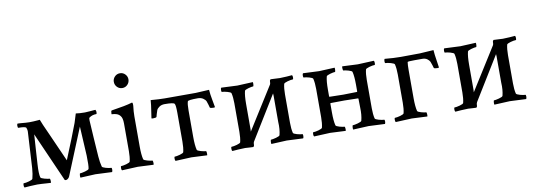

<svg xmlns="http://www.w3.org/2000/svg" viewBox="-52 -943 3518 1262"><g transform="rotate(-10 1707.0 -312.0)"><path d="M457 -328.1 330.1 -17.6Q328.1 -11.7 320.8 -4.9Q313.5 2 305.7 2Q301.8 2 297.9 0L152.3 -330.1Q150.4 -294.9 145.5 -226.1Q140.6 -157.2 139.6 -131.8Q135.7 -70.3 142.6 -44.9Q144.5 -38.1 168.5 -31.7Q192.4 -25.4 202.1 -25.4Q205.1 -25.4 206.1 -13.7Q207 -2 205.1 2.9Q190.4 2 173.8 1Q157.2 0 144 -1Q130.9 -2 114.3 -2Q91.8 -2 67.4 0Q43 2 29.3 2.9Q25.4 -1 25.4 -13.2Q25.4 -25.4 29.3 -25.4Q42 -25.4 64.9 -31.7Q87.9 -38.1 89.8 -44.9Q97.7 -74.2 100.6 -113.3L114.3 -356.4Q115.2 -365.2 109.4 -380.9Q105.5 -390.6 57.6 -390.6Q52.7 -390.6 52.7 -405.3Q52.7 -415 56.6 -418.9Q59.6 -418.9 65.9 -418.5Q72.3 -418 75.2 -418Q116.2 -414.1 134.8 -414.1Q161.1 -414.1 193.4 -417Q194.3 -417 198.7 -417.5Q203.1 -418 205.1 -418Q210.9 -399.4 252.9 -307.6L334 -125Q394.5 -271.5 426.8 -358.4L445.3 -418Q468.8 -414.1 505.9 -414.1Q518.6 -414.1 537.1 -416Q555.7 -418 560.5 -418Q562.5 -418 568.4 -418.5Q574.2 -418.9 577.1 -418.9Q581.1 -407.2 581.1 -405.3Q581.1 -390.6 577.1 -390.6Q549.8 -390.6 530.3 -376Q525.4 -374 526.4 -356.4L533.2 -244.1Q535.2 -213.9 538.1 -170.9Q541 -127.9 542 -113.3Q544.9 -74.2 552.7 -44.9Q554.7 -38.1 577.6 -31.7Q600.6 -25.4 613.3 -25.4Q617.2 -25.4 617.2 -13.2Q617.2 -1 613.3 2.9Q513.7 -2 502.9 -2Q500 -2 402.3 2.9Q400.4 -2 401.4 -13.7Q402.3 -25.4 405.3 -25.4Q415 -25.4 439 -31.7Q462.9 -38.1 464.8 -44.9Q469.7 -64.5 467.8 -131.8Z M727.5 -579.1Q727.5 -598.6 741.7 -613.3Q755.9 -627.9 776.4 -627.9Q796.9 -627.9 811 -613.3Q825.2 -598.6 825.2 -579.1Q825.2 -558.6 811 -543.9Q796.9 -529.3 776.4 -529.3Q755.9 -529.3 741.7 -543.9Q727.5 -558.6 727.5 -579.1ZM821.3 -131.8Q821.3 -75.2 829.1 -44.9Q831.1 -38.1 854.5 -31.7Q877.9 -25.4 887.7 -25.4Q890.6 -25.4 891.6 -13.7Q892.6 -2 890.6 2.9Q793 -2 786.1 -2Q779.3 -2 679.7 2.9Q675.8 -1 675.8 -13.2Q675.8 -25.4 679.7 -25.4Q691.4 -25.4 714.4 -31.7Q737.3 -38.1 739.3 -44.9Q746.1 -73.2 746.1 -113.3V-297.9Q746.1 -335.9 732.4 -350.6Q722.7 -362.3 708.5 -366.7Q694.3 -371.1 685.1 -371.1Q675.8 -371.1 675.8 -373Q675.8 -395.5 681.6 -396.5Q778.3 -411.1 816.4 -422.9L818.4 -423.8Q820.3 -423.8 821.3 -423.8Q825.2 -423.8 826.2 -415Q827.1 -406.2 826.2 -402.3Q821.3 -364.3 821.3 -333Z M1103.5 -113.3V-306.6Q1103.5 -358.4 1096.7 -367.2Q1090.8 -377 1031.2 -377Q1009.8 -377 995.6 -367.2Q981.4 -357.4 977.1 -347.2Q972.7 -336.9 968.8 -321.8Q964.8 -306.6 963.9 -303.7Q960.9 -297.9 940.4 -297.9Q929.7 -297.9 929.7 -300.8Q929.7 -304.7 936.5 -346.7Q943.4 -388.7 945.3 -418.9Q1002.9 -414.1 1038.1 -414.1H1245.1L1335 -418.9Q1336.9 -388.7 1345.2 -346.2Q1353.5 -303.7 1353.5 -300.8Q1353.5 -297.9 1342.8 -297.9Q1322.3 -297.9 1319.3 -303.7Q1318.4 -306.6 1314.5 -321.8Q1310.5 -336.9 1306.2 -347.2Q1301.8 -357.4 1287.6 -367.2Q1273.4 -377 1252 -377Q1186.5 -377 1184.6 -368.2Q1178.7 -351.6 1178.7 -308.6V-131.8Q1178.7 -75.2 1186.5 -44.9Q1188.5 -38.1 1211.9 -31.7Q1235.4 -25.4 1245.1 -25.4Q1248 -25.4 1249 -13.7Q1250 -2 1248 2.9Q1150.4 -2 1143.6 -2Q1136.7 -2 1037.1 2.9Q1033.2 -1 1033.2 -13.2Q1033.2 -25.4 1037.1 -25.4Q1048.8 -25.4 1071.8 -31.7Q1094.7 -38.1 1096.7 -44.9Q1103.5 -73.2 1103.5 -113.3Z M1557.6 -100.6 1734.4 -381.8Q1739.3 -388.7 1739.3 -407.2Q1739.3 -411.1 1745.1 -417Q1759.8 -417 1767.6 -416Q1789.1 -414.1 1806.6 -414.1Q1829.1 -414.1 1851.6 -416Q1874 -418 1888.7 -418.9Q1892.6 -415 1892.6 -402.8Q1892.6 -390.6 1888.7 -390.6Q1876 -390.6 1853 -384.3Q1830.1 -377.9 1828.1 -371.1Q1821.3 -342.8 1821.3 -302.7V-113.3Q1821.3 -73.2 1828.1 -44.9Q1830.1 -38.1 1853 -31.7Q1876 -25.4 1888.7 -25.4Q1892.6 -25.4 1892.6 -13.2Q1892.6 -1 1888.7 2.9Q1789.1 -2 1780.3 -2Q1774.4 -2 1676.8 2.9Q1674.8 -2 1675.8 -13.7Q1676.8 -25.4 1679.7 -25.4Q1689.5 -25.4 1713.4 -31.7Q1737.3 -38.1 1739.3 -44.9Q1749 -83 1746.1 -131.8V-306.6Q1746.1 -316.4 1745.1 -322.3L1567.4 -33.2Q1562.5 -25.4 1562.5 -7.8Q1562.5 -3.9 1556.6 2Q1542 2 1534.2 1Q1512.7 -1 1502 -1Q1479.5 -1 1454.6 1Q1429.7 2.9 1416 3.9Q1412.1 0 1412.1 -12.2Q1412.1 -24.4 1416 -24.4Q1428.7 -24.4 1451.7 -30.8Q1474.6 -37.1 1476.6 -43.9Q1483.4 -72.3 1483.4 -112.3V-302.7Q1483.4 -342.8 1476.6 -371.1Q1474.6 -377.9 1451.7 -384.3Q1428.7 -390.6 1416 -390.6Q1412.1 -390.6 1412.1 -402.8Q1412.1 -415 1416 -418.9Q1515.6 -414.1 1523.4 -414.1Q1529.3 -414.1 1627 -418.9Q1628.9 -414.1 1627.9 -402.3Q1627 -390.6 1624 -390.6Q1614.3 -390.6 1591.3 -384.3Q1568.4 -377.9 1566.4 -371.1Q1558.6 -340.8 1558.6 -284.2V-116.2Q1558.6 -106.4 1557.6 -100.6Z M2104.5 -190.4V-131.8Q2104.5 -75.2 2112.3 -44.9Q2114.3 -38.1 2137.2 -31.7Q2160.2 -25.4 2169.9 -25.4Q2172.9 -25.4 2173.8 -13.7Q2174.8 -2 2172.9 2.9Q2075.2 -2 2069.3 -2Q2062.5 -2 1961.9 2.9Q1958 -1 1958 -13.2Q1958 -25.4 1961.9 -25.4Q1974.6 -25.4 1997.6 -31.7Q2020.5 -38.1 2022.5 -44.9Q2029.3 -73.2 2029.3 -113.3V-302.7Q2029.3 -342.8 2022.5 -371.1Q2020.5 -377.9 1997.6 -384.3Q1974.6 -390.6 1961.9 -390.6Q1958 -390.6 1958 -402.8Q1958 -415 1961.9 -418.9Q2062.5 -414.1 2069.3 -414.1Q2075.2 -414.1 2172.9 -418.9Q2174.8 -414.1 2173.8 -402.3Q2172.9 -390.6 2169.9 -390.6Q2160.2 -390.6 2137.2 -384.3Q2114.3 -377.9 2112.3 -371.1Q2104.5 -340.8 2104.5 -284.2V-240.2Q2104.5 -236.3 2107.4 -236.3Q2164.1 -234.4 2198.2 -234.4Q2232.4 -234.4 2289.1 -236.3Q2292 -236.3 2292 -240.2V-284.2Q2292 -340.8 2284.2 -371.1Q2282.2 -377.9 2259.3 -384.3Q2236.3 -390.6 2226.6 -390.6Q2223.6 -390.6 2222.7 -402.3Q2221.7 -414.1 2223.6 -418.9Q2321.3 -414.1 2327.1 -414.1Q2334 -414.1 2434.6 -418.9Q2438.5 -415 2438.5 -402.8Q2438.5 -390.6 2434.6 -390.6Q2421.9 -390.6 2398.9 -384.3Q2376 -377.9 2374 -371.1Q2367.2 -342.8 2367.2 -302.7V-113.3Q2367.2 -73.2 2374 -44.9Q2376 -38.1 2398.9 -31.7Q2421.9 -25.4 2434.6 -25.4Q2438.5 -25.4 2438.5 -13.2Q2438.5 -1 2434.6 2.9Q2334 -2 2326.2 -2Q2320.3 -2 2222.7 2.9Q2220.7 -2 2221.7 -13.7Q2222.7 -25.4 2225.6 -25.4Q2235.4 -25.4 2259.3 -31.7Q2283.2 -38.1 2285.2 -44.9Q2294.9 -81.1 2293 -131.8L2292 -189.5Q2292 -193.4 2289.1 -193.4Q2232.4 -195.3 2198.2 -195.3Q2113.3 -195.3 2107.4 -194.3Q2104.5 -194.3 2104.5 -190.4Z M2614.3 -413.1Q2627.9 -413.1 2675.3 -413.6Q2722.7 -414.1 2740.2 -414.1L2833 -419.9Q2835 -389.6 2841.8 -347.7Q2848.6 -305.7 2848.6 -301.8Q2848.6 -298.8 2837.9 -298.8Q2817.4 -298.8 2814.5 -304.7Q2813.5 -307.6 2809.1 -322.8Q2804.7 -337.9 2800.3 -347.7Q2795.9 -357.4 2783.2 -366.7Q2770.5 -376 2751 -376H2699.2Q2653.3 -376 2652.3 -372.1Q2649.4 -354.5 2649.4 -321.3V-131.8Q2649.4 -75.2 2657.2 -44.9Q2659.2 -38.1 2682.1 -31.7Q2705.1 -25.4 2714.8 -25.4Q2717.8 -25.4 2718.8 -13.7Q2719.7 -2 2717.8 2.9Q2620.1 -2 2614.3 -2Q2606.4 -2 2506.8 2.9Q2502.9 -1 2502.9 -13.2Q2502.9 -25.4 2506.8 -25.4Q2519.5 -25.4 2542.5 -31.7Q2565.4 -38.1 2567.4 -44.9Q2574.2 -73.2 2574.2 -113.3V-302.7Q2574.2 -342.8 2567.4 -371.1Q2565.4 -377.9 2542.5 -384.3Q2519.5 -390.6 2506.8 -390.6Q2502.9 -390.6 2502.9 -402.8Q2502.9 -415 2506.8 -418.9Q2567.4 -413.1 2614.3 -413.1Z M3045.9 -100.6 3222.7 -381.8Q3227.5 -388.7 3227.5 -407.2Q3227.5 -411.1 3233.4 -417Q3248 -417 3255.9 -416Q3277.3 -414.1 3294.9 -414.1Q3317.4 -414.1 3339.8 -416Q3362.3 -418 3377 -418.9Q3380.9 -415 3380.9 -402.8Q3380.9 -390.6 3377 -390.6Q3364.3 -390.6 3341.3 -384.3Q3318.4 -377.9 3316.4 -371.1Q3309.6 -342.8 3309.6 -302.7V-113.3Q3309.6 -73.2 3316.4 -44.9Q3318.4 -38.1 3341.3 -31.7Q3364.3 -25.4 3377 -25.4Q3380.9 -25.4 3380.9 -13.2Q3380.9 -1 3377 2.9Q3277.3 -2 3268.6 -2Q3262.7 -2 3165 2.9Q3163.1 -2 3164.1 -13.7Q3165 -25.4 3168 -25.4Q3177.7 -25.4 3201.7 -31.7Q3225.6 -38.1 3227.5 -44.9Q3237.3 -83 3234.4 -131.8V-306.6Q3234.4 -316.4 3233.4 -322.3L3055.7 -33.2Q3050.8 -25.4 3050.8 -7.8Q3050.8 -3.9 3044.9 2Q3030.3 2 3022.5 1Q3001 -1 2990.2 -1Q2967.8 -1 2942.9 1Q2918 2.9 2904.3 3.9Q2900.4 0 2900.4 -12.2Q2900.4 -24.4 2904.3 -24.4Q2917 -24.4 2939.9 -30.8Q2962.9 -37.1 2964.8 -43.9Q2971.7 -72.3 2971.7 -112.3V-302.7Q2971.7 -342.8 2964.8 -371.1Q2962.9 -377.9 2939.9 -384.3Q2917 -390.6 2904.3 -390.6Q2900.4 -390.6 2900.4 -402.8Q2900.4 -415 2904.3 -418.9Q3003.9 -414.1 3011.7 -414.1Q3017.6 -414.1 3115.2 -418.9Q3117.2 -414.1 3116.2 -402.3Q3115.2 -390.6 3112.3 -390.6Q3102.5 -390.6 3079.6 -384.3Q3056.6 -377.9 3054.7 -371.1Q3046.9 -340.8 3046.9 -284.2V-116.2Q3046.9 -106.4 3045.9 -100.6Z"/></g></svg>

Font: Crimson Text
Style: Regular
Weight: 400
Version: Version 0.13